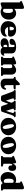

<svg xmlns="http://www.w3.org/2000/svg" viewBox="2732 -3526 809 6312"><g transform="rotate(90 3136.0 -370.5)"><path d="M272 -710V-37L189 -9Q146.5 5 129.5 9Q112.5 13 98 13Q81 13 70.5 3.5Q60 -6 60 -24V-598Q60 -614 55.8 -620.8Q51.5 -627.5 43 -630L32 -633.5Q21.5 -637 16.8 -643.5Q12 -650 12 -660Q12 -672 18.5 -679Q25 -686 43 -693L154 -736Q181 -746.5 196.5 -750.8Q212 -755 224 -755Q248 -755 260 -742.2Q272 -729.5 272 -710ZM234.5 -313 199 -347Q242 -417 295.5 -457Q349 -497 418 -497Q477.5 -497 524.5 -466.5Q571.5 -436 598.8 -382.2Q626 -328.5 626 -258Q626 -176.5 592.5 -115.2Q559 -54 501 -20Q443 14 370 14Q309.5 14 264.2 -11.8Q219 -37.5 186 -90L240.5 -127Q263.5 -94 284 -80.2Q304.5 -66.5 328.5 -66.5Q352 -66.5 369.8 -83.5Q387.5 -100.5 397.2 -138Q407 -175.5 407 -236.5Q407 -292.5 396.8 -326.8Q386.5 -361 369 -376.8Q351.5 -392.5 328.5 -392.5Q301 -392.5 278 -373.8Q255 -355 234.5 -313Z M1185.5 -304Q1185.5 -269 1166.5 -249.8Q1147.5 -230.5 1112 -230.5H815.5V-282.5H949Q976.5 -282.5 976.5 -308.5Q976.5 -371.5 962 -398.5Q947.5 -425.5 923.5 -425.5Q906 -425.5 892 -412.5Q878 -399.5 869.8 -372.8Q861.5 -346 861.5 -305Q861.5 -214 902.5 -171.8Q943.5 -129.5 1014.5 -129.5Q1047.5 -129.5 1074.5 -137Q1101.5 -144.5 1127.5 -167.5Q1142 -180.5 1149.5 -185Q1157 -189.5 1164 -189.5Q1174 -189.5 1178.8 -179.5Q1183.5 -169.5 1183.5 -155Q1183.5 -110.5 1153.2 -71.8Q1123 -33 1069.2 -9.5Q1015.5 14 944 14Q867.5 14 806.5 -16.2Q745.5 -46.5 710 -100.8Q674.5 -155 674.5 -227.5Q674.5 -309 707 -369.5Q739.5 -430 801.8 -463.5Q864 -497 952 -497Q1029.5 -497 1081.5 -472Q1133.5 -447 1159.5 -403.5Q1185.5 -360 1185.5 -304Z M1543 -68.5V-80L1527 -80.5V-403.5Q1527 -422.5 1516.8 -434Q1506.5 -445.5 1489 -445.5Q1476 -445.5 1466.2 -439.2Q1456.5 -433 1456.5 -422.5V-368Q1456.5 -326 1427.8 -303Q1399 -280 1345.5 -280Q1300 -280 1277.8 -299.2Q1255.5 -318.5 1255.5 -353Q1255.5 -386 1285.5 -419Q1315.5 -452 1375.8 -474Q1436 -496 1527.5 -496Q1633.5 -496 1685 -457.2Q1736.5 -418.5 1736.5 -351.5V-112.5Q1736.5 -103 1741.2 -96.8Q1746 -90.5 1756 -90.5Q1764.5 -90.5 1769.8 -95Q1775 -99.5 1779.5 -104Q1783 -107.5 1786.8 -110Q1790.5 -112.5 1795.5 -112.5Q1804 -112.5 1807.8 -106.2Q1811.5 -100 1811.5 -90.5Q1811.5 -68.5 1795.5 -44.2Q1779.5 -20 1747.8 -3Q1716 14 1669 14Q1613.5 14 1578.2 -9.5Q1543 -33 1543 -68.5ZM1237.5 -106.5Q1237.5 -175 1299.5 -214.8Q1361.5 -254.5 1473.5 -254.5Q1503 -254.5 1525 -250.5Q1547 -246.5 1561 -239L1544 -195.5Q1533.5 -201.5 1524.2 -204Q1515 -206.5 1504 -206.5Q1479.5 -206.5 1465.2 -190.2Q1451 -174 1451 -143.5Q1451 -111.5 1465 -94.8Q1479 -78 1502 -78Q1516.5 -78 1529.2 -84.8Q1542 -91.5 1548.5 -100.5L1560.5 -60.5Q1536.5 -25 1490.8 -5.5Q1445 14 1393 14Q1323 14 1280.2 -20.5Q1237.5 -55 1237.5 -106.5Z M2098.5 -452V-105Q2098.5 -85 2101.5 -77Q2104.5 -69 2112 -65L2122 -59.5Q2138.5 -50 2138.5 -32Q2138.5 0 2100 0H1878.5Q1858.5 0 1849.5 -8Q1840.5 -16 1840.5 -30Q1840.5 -40 1845.5 -47.5Q1850.5 -55 1862 -60L1873 -65Q1880.5 -68.5 1883.5 -76.8Q1886.5 -85 1886.5 -105V-340Q1886.5 -356 1882.2 -362.8Q1878 -369.5 1869.5 -372L1858.5 -375.5Q1848 -379 1843.2 -385.5Q1838.5 -392 1838.5 -402Q1838.5 -414 1845 -421Q1851.5 -428 1869.5 -435L1980.5 -478Q2006 -488 2021.8 -492.5Q2037.5 -497 2052.5 -497Q2075 -497 2086.8 -484.2Q2098.5 -471.5 2098.5 -452ZM2080.5 -330 2050.5 -362 2065.5 -376Q2136 -443.5 2188 -470.2Q2240 -497 2283.5 -497Q2350.5 -497 2391.5 -452.8Q2432.5 -408.5 2432.5 -337V-105Q2432.5 -85 2435.5 -76.8Q2438.5 -68.5 2446 -65L2457 -60Q2468.5 -55 2473.5 -47.5Q2478.5 -40 2478.5 -30Q2478.5 -16 2469.5 -8Q2460.5 0 2440.5 0H2219Q2180.5 0 2180.5 -32Q2180.5 -50 2197 -59.5L2207 -65Q2214.5 -69 2217.5 -77Q2220.5 -85 2220.5 -105V-307Q2220.5 -339 2205.8 -355Q2191 -371 2164.5 -371Q2148 -371 2130 -364.5Q2112 -358 2098 -345.5Z M2545.5 -417 2529.5 -423.5Q2518.5 -428 2513 -435Q2507.5 -442 2507.5 -452Q2507.5 -466.5 2517.2 -474.2Q2527 -482 2542.5 -482H2570Q2579.5 -482 2587.8 -487Q2596 -492 2609 -505L2690.5 -587.5Q2707 -604 2721.2 -612Q2735.5 -620 2748.5 -620Q2763 -620 2771.2 -610.5Q2779.5 -601 2779.5 -583V-182Q2779.5 -145.5 2792 -126.5Q2804.5 -107.5 2828 -107.5Q2847 -107.5 2857.2 -117Q2867.5 -126.5 2873.8 -138.8Q2880 -151 2887 -160.5Q2894 -170 2906 -170Q2916 -170 2922 -163Q2928 -156 2928 -139Q2928 -96.5 2903.5 -61.8Q2879 -27 2836 -6.5Q2793 14 2738 14Q2656.5 14 2612 -25.2Q2567.5 -64.5 2567.5 -144V-384.5Q2567.5 -399 2562.2 -405.5Q2557 -412 2545.5 -417ZM2706.5 -411V-482H2889Q2904.5 -482 2913.8 -475.2Q2923 -468.5 2923 -456Q2923 -437 2904.5 -424Q2886 -411 2843.5 -411Z M3254 0H3178Q3156.5 0 3140.8 -10Q3125 -20 3116 -44.5L2990.5 -384.5Q2984 -403 2979 -409Q2974 -415 2968.5 -417.5L2958 -422.5Q2948 -427.5 2943.5 -434.2Q2939 -441 2939 -452Q2939 -466 2948.8 -474Q2958.5 -482 2975.5 -482H3228.5Q3245 -482 3254.8 -474Q3264.5 -466 3264.5 -452Q3264.5 -441 3258.8 -434.2Q3253 -427.5 3240 -423.5L3226.5 -419.5Q3215.5 -416 3213.5 -404.5Q3211.5 -393 3223 -359L3308.5 -108L3257 -68.5L3374 -381L3434.5 -342.5L3316 -40Q3306.5 -16 3289.8 -8Q3273 0 3254 0ZM3595 0H3522Q3501 0 3484.8 -10.2Q3468.5 -20.5 3460 -44.5L3341 -384.5Q3334.5 -403 3329.5 -409Q3324.5 -415 3319 -417.5L3308.5 -422.5Q3298.5 -427.5 3294 -434.2Q3289.5 -441 3289.5 -452Q3289.5 -482 3326 -482H3573Q3609 -482 3609 -452Q3609 -441 3603.5 -433.8Q3598 -426.5 3588 -424.5L3566 -420.5Q3555 -418.5 3553.8 -405.2Q3552.5 -392 3563 -359.5L3644 -108L3597.5 -68.5L3684 -345.5Q3697 -385.5 3695.8 -400.8Q3694.5 -416 3681.5 -419.5L3668 -423.5Q3655.5 -427.5 3649.5 -434.2Q3643.5 -441 3643.5 -452Q3643.5 -466 3653.2 -474Q3663 -482 3679.5 -482H3795.5Q3812.5 -482 3822.2 -474Q3832 -466 3832 -452Q3832 -442.5 3827.5 -435.2Q3823 -428 3810 -423.5L3800.5 -420Q3791.5 -416.5 3783.8 -401.2Q3776 -386 3764 -351.5L3657 -40Q3649 -16.5 3631.5 -8.2Q3614 0 3595 0Z M4145 -497Q4230 -497 4293.5 -464.8Q4357 -432.5 4392.2 -374.5Q4427.5 -316.5 4427.5 -239.5Q4427.5 -168.5 4390.5 -111Q4353.5 -53.5 4288.2 -19.8Q4223 14 4137 14Q4052 14 3988.5 -18.8Q3925 -51.5 3889.8 -109.5Q3854.5 -167.5 3854.5 -243.5Q3854.5 -316 3891.5 -373.2Q3928.5 -430.5 3993.8 -463.8Q4059 -497 4145 -497ZM4181.5 -58.5Q4200.5 -63 4210.5 -85Q4220.5 -107 4219.5 -149Q4218.5 -191 4204.5 -255.5Q4191.5 -317.5 4175.2 -356.5Q4159 -395.5 4140 -412.5Q4121 -429.5 4100.5 -424.5Q4081.5 -420 4071.5 -398Q4061.5 -376 4062.8 -334.2Q4064 -292.5 4077.5 -227.5Q4090.5 -166 4107 -126.8Q4123.5 -87.5 4142.2 -70.8Q4161 -54 4181.5 -58.5Z M4768.5 -497Q4853.5 -497 4917 -464.8Q4980.5 -432.5 5015.8 -374.5Q5051 -316.5 5051 -239.5Q5051 -168.5 5014 -111Q4977 -53.5 4911.8 -19.8Q4846.5 14 4760.5 14Q4675.5 14 4612 -18.8Q4548.5 -51.5 4513.2 -109.5Q4478 -167.5 4478 -243.5Q4478 -316 4515 -373.2Q4552 -430.5 4617.2 -463.8Q4682.5 -497 4768.5 -497ZM4805 -58.5Q4824 -63 4834 -85Q4844 -107 4843 -149Q4842 -191 4828 -255.5Q4815 -317.5 4798.8 -356.5Q4782.5 -395.5 4763.5 -412.5Q4744.5 -429.5 4724 -424.5Q4705 -420 4695 -398Q4685 -376 4686.2 -334.2Q4687.5 -292.5 4701 -227.5Q4714 -166 4730.5 -126.8Q4747 -87.5 4765.8 -70.8Q4784.5 -54 4805 -58.5Z M5344 -273Q5344 -349.5 5364 -399.2Q5384 -449 5417.2 -473Q5450.5 -497 5490 -497Q5543 -497 5571.2 -465.2Q5599.5 -433.5 5599.5 -369.5Q5599.5 -304 5573.2 -273Q5547 -242 5505 -242Q5462.5 -242 5441.2 -263.8Q5420 -285.5 5420 -324V-345Q5419.5 -358 5414.2 -364.8Q5409 -371.5 5398 -371.5Q5388 -371.5 5380.2 -362.8Q5372.5 -354 5368 -334.2Q5363.5 -314.5 5363.5 -281ZM5349.5 -452 5363.5 -347.5V-105Q5363.5 -87.5 5368.5 -80.2Q5373.5 -73 5391.5 -69.5L5429.5 -62Q5444.5 -59 5451.5 -51.5Q5458.5 -44 5458.5 -30.5Q5458.5 -16 5448.8 -8Q5439 0 5420 0H5143.5Q5123.5 0 5114.5 -8Q5105.5 -16 5105.5 -30Q5105.5 -40 5110.5 -47.5Q5115.5 -55 5127 -60L5138 -65Q5145.5 -68.5 5148.5 -76.8Q5151.5 -85 5151.5 -105V-338Q5151.5 -354 5147.2 -360.8Q5143 -367.5 5134.5 -370L5123.5 -373.5Q5113 -377 5108.2 -383.5Q5103.5 -390 5103.5 -400Q5103.5 -412 5110.2 -419.2Q5117 -426.5 5134.5 -433L5242 -475Q5277.5 -489 5293 -493Q5308.5 -497 5317 -497Q5331 -497 5338.5 -486.8Q5346 -476.5 5349.5 -452Z M5997.5 -88.5 5990 -89V-598Q5990 -614 5985.8 -620.8Q5981.5 -627.5 5973 -630L5962 -633.5Q5951.5 -637 5946.8 -643.5Q5942 -650 5942 -660Q5942 -672 5948.5 -679Q5955 -686 5973 -693L6084 -736Q6109.5 -746 6125.2 -750.5Q6141 -755 6156 -755Q6178.5 -755 6190.2 -742.2Q6202 -729.5 6202 -710V-105Q6202 -85 6205 -76.8Q6208 -68.5 6215.5 -65L6226.5 -60Q6238 -55 6243 -47.5Q6248 -40 6248 -30Q6248 -16 6239 -8Q6230 0 6210 0H6082.5Q6049 0 6023.2 -24.5Q5997.5 -49 5997.5 -82.5ZM5636 -225Q5636 -306.5 5669.5 -367.8Q5703 -429 5761 -463Q5819 -497 5892 -497Q5953 -497 5998 -471.2Q6043 -445.5 6076 -393L6021.5 -356Q5998.5 -389 5978 -402.8Q5957.5 -416.5 5933.5 -416.5Q5910 -416.5 5892.2 -399.5Q5874.5 -382.5 5864.8 -345.2Q5855 -308 5855 -246.5Q5855 -190.5 5865.2 -156.2Q5875.5 -122 5893.2 -106.2Q5911 -90.5 5933.5 -90.5Q5961.5 -90.5 5984.2 -109.2Q6007 -128 6027.5 -170L6063 -136Q6020.5 -66.5 5966.8 -26.2Q5913 14 5844 14Q5784.5 14 5737.5 -16.5Q5690.5 -47 5663.2 -100.8Q5636 -154.5 5636 -225Z"/></g></svg>

Font: Fraunces
Style: Regular
Weight: 900
Version: Version 1.000;[b76b70a41]